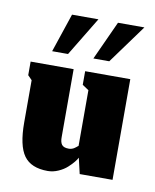

<svg xmlns="http://www.w3.org/2000/svg" viewBox="-59 -478 430 532"><g transform="rotate(10 156.0 -212.0)"><path d="M181 -322H225.7L305.3 -431.3H231ZM65 -322H109.7L176 -431.3H101.7ZM189 -44.3 199.3 0H291.7V-283.3H164.7V-245L182.7 -233V-76.3Q181.7 -75.7 179.8 -74.2Q178 -72.7 177.2 -72Q176.3 -71.3 174.7 -70.2Q173 -69 172 -68.3Q171 -67.7 169.3 -66.8Q167.7 -66 166.5 -65.7Q165.3 -65.3 163.7 -64.8Q162 -64.3 160.3 -64.2Q158.7 -64 156.7 -64Q142.7 -64 137.3 -71.2Q132 -78.3 132.3 -93.3V-283.3H11.3V-245L23 -233V-114.3Q23 -49 43.2 -21Q63.3 7 110.3 7Q125.3 7 140 0.5Q154.7 -6 164.7 -15.2Q174.7 -24.3 180.8 -32Q187 -39.7 189 -44.3Z"/></g></svg>

Font: Jomhuria
Style: Regular
Weight: 400
Designer: Arabic design by Kourosh Beigpour, Latin design by Eben Sorkin, engineering by Lasse Fister and Khaled Hosney
Version: Version 1.0010